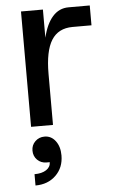

<svg xmlns="http://www.w3.org/2000/svg" viewBox="-54 -537 501 829"><g transform="rotate(-5 196.5 -123.0)"><path d="M136 159H122Q98 159 82 143Q66 127 66 103Q66 79 82.5 63Q99 47 123 47Q152 47 170.5 71.5Q189 96 189 134Q189 187 154.5 220.5Q120 254 66 254V205Q98 205 117 192.5Q136 180 136 159ZM164 -500V-378Q178 -437 206 -468.5Q234 -500 275 -500H367V-414H285Q223 -414 193.5 -367Q164 -320 164 -221V0H69V-500Z"/></g></svg>

Font: MedMera Sans Display
Style: Regular
Weight: 500
Designer: Kasper Nordkvist
Foundry: UNCUT.wtf
Version: Version 1.300